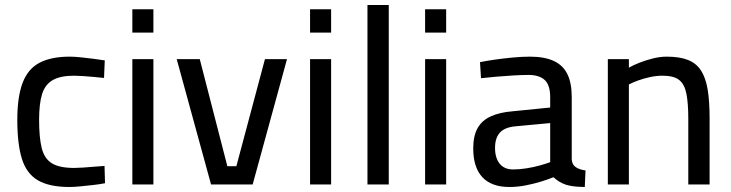

<svg xmlns="http://www.w3.org/2000/svg" viewBox="-20 -736 2915 766"><path d="M257 10Q177 10 131.5 -16.5Q86 -43 67.5 -102Q49 -161 49 -258Q49 -349 70 -405Q91 -461 137.5 -485.5Q184 -510 258 -510Q276 -510 301 -507.5Q326 -505 352.5 -501.5Q379 -498 398 -495L395 -425Q377 -427 355 -429Q333 -431 311.5 -432.5Q290 -434 276 -434Q221 -434 190.5 -416.5Q160 -399 148 -361Q136 -323 136 -258Q136 -187 146.5 -145Q157 -103 187 -84.5Q217 -66 276 -66Q290 -66 312 -67.5Q334 -69 356.5 -71Q379 -73 397 -74L399 -5Q379 -1 352.5 2Q326 5 300.5 7.5Q275 10 257 10Z M508 0V-500H592V0ZM508 -606V-699H592V-606Z M822 0 685 -500H777L887 -73H923L1037 -500H1125L988 0Z M1217 0V-500H1301V0ZM1217 -606V-699H1301V-606Z M1446 0V-716H1531V0Z M1676 0V-500H1760V0ZM1676 -606V-699H1760V-606Z M2012 10Q1941 10 1904.5 -29Q1868 -68 1868 -144Q1868 -194 1885.5 -225Q1903 -256 1938.5 -272Q1974 -288 2025 -292L2175 -307V-348Q2175 -397 2153 -417Q2131 -437 2089 -437Q2063 -437 2028.5 -435Q1994 -433 1959.5 -430Q1925 -427 1899 -424L1895 -488Q1919 -493 1953.5 -498Q1988 -503 2025.5 -506.5Q2063 -510 2094 -510Q2152 -510 2189 -493Q2226 -476 2243.5 -440.5Q2261 -405 2261 -349V-99Q2263 -78 2278 -68.5Q2293 -59 2316 -56L2313 10Q2299 10 2285.5 9Q2272 8 2260 6Q2248 4 2238 1Q2223 -4 2211 -11.5Q2199 -19 2188 -29Q2169 -21 2140 -12Q2111 -3 2078 3.5Q2045 10 2012 10ZM2027 -60Q2053 -60 2081 -64.5Q2109 -69 2134 -76Q2159 -83 2175 -89V-245L2036 -232Q1993 -228 1974 -206.5Q1955 -185 1955 -146Q1955 -106 1973.5 -83Q1992 -60 2027 -60Z M2405 0V-500H2489V-466Q2506 -476 2531.5 -486Q2557 -496 2585.5 -503Q2614 -510 2640 -510Q2692 -510 2725.5 -496.5Q2759 -483 2777.5 -453.5Q2796 -424 2803.5 -377.5Q2811 -331 2811 -264V0H2726V-261Q2726 -324 2718.5 -362Q2711 -400 2689.5 -417Q2668 -434 2623 -434Q2599 -434 2573.5 -428.5Q2548 -423 2526 -415Q2504 -407 2489 -399V0Z"/></svg>

Font: Cairo Play Medium
Style: Regular
Weight: 500
Version: Version 3.119